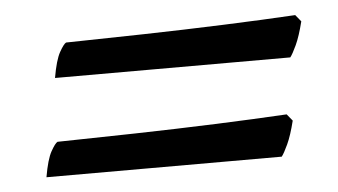

<svg xmlns="http://www.w3.org/2000/svg" viewBox="-31 -437 551 313"><g transform="rotate(-5 245.0 -280.0)"><path d="M62 -326Q67 -355 74 -367.5Q81 -380 85 -382Q144 -383 211.5 -384.5Q279 -386 344 -388.5Q409 -391 461 -394L470 -383Q464 -359 457.5 -345Q451 -331 447 -326ZM34 -166Q39 -195 46 -207.5Q53 -220 57 -222Q116 -223 183.5 -224.5Q251 -226 316 -228.5Q381 -231 433 -234L442 -223Q436 -199 429.5 -185Q423 -171 419 -166Z"/></g></svg>

Font: Texturina SemiBold
Style: Italic
Weight: 600
Italic angle: -11°
Designer: Guillermo Torres Carreño
Foundry: Omnibus-Type
Version: Version 1.002; ttfautohint (v1.8.3)